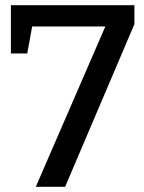

<svg xmlns="http://www.w3.org/2000/svg" viewBox="-20 -720 554 740"><path d="M498 -627 231 0H118L386 -618H104L85 -514H22V-700H498Z"/></svg>

Font: Bitter Medium
Style: Regular
Weight: 500
Designer: Sol Matas, and Bitter project Authors
Foundry: Sol Matas
Version: Version 2.001